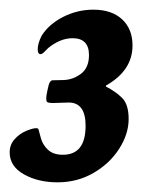

<svg xmlns="http://www.w3.org/2000/svg" viewBox="-22 -724 336 397"><path d="M-2 -409Q-2 -425 8.5 -436.5Q19 -448 32.5 -453.5Q46 -459 53 -459Q55 -459 56.5 -458Q58 -457 58 -455Q59 -452 62.5 -438.5Q66 -425 77 -414.5Q88 -404 108 -404Q155 -404 155 -464Q155 -512 120 -512L88 -511Q77 -511 75 -513.5Q73 -516 74 -526Q76 -538 78.5 -547.5Q81 -557 86 -558Q89 -558 109 -558.5Q129 -559 145.5 -571.5Q162 -584 162 -610Q162 -645 128 -645Q103 -645 78 -625Q74 -621 69.5 -616.5Q65 -612 62 -612Q56 -612 56 -622Q56 -634 64 -650Q79 -674 108.5 -689Q138 -704 171 -704Q209 -704 230.5 -684Q252 -664 252 -630Q252 -578 197 -547V-545Q217 -535 230.5 -521.5Q244 -508 244 -478Q244 -447 224.5 -416.5Q205 -386 171.5 -366.5Q138 -347 97 -347Q57 -347 27.5 -363.5Q-2 -380 -2 -409Z"/></svg>

Font: Charm
Style: Bold
Weight: 700
Designer: Katatrad Aksorn Co.,Ltd.
Foundry: Cadson Demak Co.,Ltd.
Version: Version 1.001